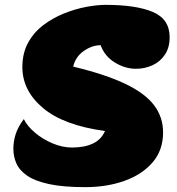

<svg xmlns="http://www.w3.org/2000/svg" viewBox="-20 -745 728 790"><path d="M330 25Q240 25 182 12.5Q124 0 92 -22Q60 -44 47.5 -72.5Q35 -101 35 -133Q35 -163 44.5 -193Q54 -223 78 -255Q92 -226 124 -199Q156 -172 196.5 -155Q237 -138 276 -138Q328 -138 362.5 -154.5Q397 -171 412 -206Q242 -229 157 -300.5Q72 -372 72 -469Q72 -526 95.5 -569Q119 -612 158 -641.5Q197 -671 243 -689.5Q289 -708 334 -716.5Q379 -725 414 -725Q541 -725 609.5 -695.5Q678 -666 678 -592Q678 -549 658.5 -520Q639 -491 607.5 -476.5Q576 -462 539 -462Q495 -462 453 -487.5Q411 -513 394 -559Q359 -559 325 -535.5Q291 -512 281 -471Q414 -439 495.5 -400Q577 -361 614 -312Q651 -263 651 -200Q651 -127 608 -77Q565 -27 492.5 -1Q420 25 330 25Z"/></svg>

Font: Lemon
Style: Regular
Weight: 400
Designer: Eduardo Rodriguez Tunni
Foundry: Eduardo Rodriguez Tunni
Version: Version 1.003; ttfautohint (v1.8.4.7-5d5b);gftools[0.9.24]